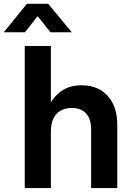

<svg xmlns="http://www.w3.org/2000/svg" viewBox="-74 -963 673 983"><path d="M186.5 -289.1V0H52.7V-727.5H186.5V-382.8H159.7Q184.6 -451.7 229.7 -489Q274.9 -526.4 343.8 -526.4Q398.4 -526.4 439.5 -502.7Q480.5 -479 503.4 -433.6Q526.4 -388.2 526.4 -322.8V0H392.6V-299.3Q392.6 -354 366.7 -382.1Q340.8 -410.2 293.5 -410.2Q262.2 -410.2 238 -397.5Q213.9 -384.8 200.2 -357.9Q186.5 -331.1 186.5 -289.1ZM53.7 -797.9H-54.2V-798.3L63.5 -943.4H172.9L293 -798.3V-797.9H184.1L118.7 -880.4Z"/></svg>

Font: Inter Cardless Display
Style: Bold
Weight: 700
Designer: Rasmus Andersson
Foundry: rsms
Version: Version 4.001;git-9221beed3